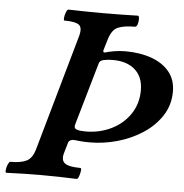

<svg xmlns="http://www.w3.org/2000/svg" viewBox="-60 -716 737 767"><g transform="rotate(5 309.0 -332.5)"><path d="M-6 3Q-11 3 -10 -8Q-9 -19 -4 -30.5Q1 -42 5 -42Q49 -42 71 -53.5Q93 -65 103 -99L235 -565Q245 -600 230.5 -611.5Q216 -623 171 -623Q168 -623 169 -634Q170 -645 174.5 -656.5Q179 -668 184 -668Q219 -667 254 -666.5Q289 -666 323 -666Q358 -666 393 -666.5Q428 -667 462 -668Q467 -668 467.5 -656.5Q468 -645 464.5 -634Q461 -623 454 -623Q411 -623 387 -613Q363 -603 351 -565L337 -518Q336 -514 338 -511.5Q340 -509 344 -510Q360 -515 381.5 -518.5Q403 -522 425 -522Q484 -522 530 -505.5Q576 -489 602 -457Q628 -425 628 -378Q628 -324 600 -281Q572 -238 526 -208Q480 -178 425 -162.5Q370 -147 315 -147Q293 -147 277 -148.5Q261 -150 252 -151Q245 -152 237.5 -148.5Q230 -145 228 -137L217 -99Q207 -68 223 -55Q239 -42 286 -42Q291 -42 289.5 -30.5Q288 -19 284 -8Q280 3 275 3Q205 0 135 0Q65 0 -6 3ZM294 -189Q350 -189 397 -212Q444 -235 472 -276.5Q500 -318 500 -372Q500 -425 467.5 -454Q435 -483 379 -483Q357 -483 341.5 -479.5Q326 -476 323 -465L251 -215Q245 -197 260 -193Q265 -191 273.5 -190Q282 -189 294 -189Z"/></g></svg>

Font: Junicode VF
Style: Italic
Weight: 400
Italic angle: -11°
Designer: Peter S. Baker
Version: Version 2.209